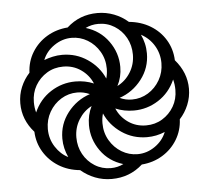

<svg xmlns="http://www.w3.org/2000/svg" viewBox="-52 -780 922 846"><g transform="rotate(-5 409.0 -357.0)"><path d="M409 10Q370 10 335.5 -3.5Q301 -17 273 -41Q220 -46 179 -71.5Q138 -97 113.5 -137.5Q89 -178 87 -227Q36 -284 36 -357Q36 -395 50 -428.5Q64 -462 88 -488Q90 -538 115 -578.5Q140 -619 181 -643.5Q222 -668 273 -672Q330 -724 409 -724Q447 -724 482 -710.5Q517 -697 544 -673Q597 -668 638.5 -643Q680 -618 704.5 -577.5Q729 -537 731 -487Q782 -428 782 -357Q782 -320 768 -286Q754 -252 730 -226Q728 -177 703.5 -136.5Q679 -96 638 -71Q597 -46 546 -42Q488 10 409 10ZM469 -396Q505 -414 527 -449.5Q549 -485 549 -528Q549 -569 530.5 -602.5Q512 -636 480 -656Q448 -676 409 -676Q378 -676 352 -663Q415 -644 452 -592.5Q489 -541 489 -479Q489 -434 469 -396ZM423 -433Q429 -454 429 -476Q429 -518 409 -552Q389 -586 356.5 -605.5Q324 -625 286 -625Q245 -625 209 -600.5Q173 -576 158 -538Q176 -545 196.5 -549.5Q217 -554 238 -554Q300 -554 350 -520Q400 -486 423 -433ZM528 -331Q567 -331 599.5 -351Q632 -371 651.5 -405Q671 -439 671 -480Q671 -522 650 -557Q629 -592 592 -612Q601 -593 606 -572Q611 -551 611 -528Q611 -464 572 -413.5Q533 -363 474 -343Q500 -331 528 -331ZM102 -311Q127 -368 177 -400Q227 -432 286 -432Q329 -432 367 -416Q351 -454 316.5 -478Q282 -502 238 -502Q198 -502 166 -482.5Q134 -463 115 -430.5Q96 -398 96 -357Q96 -333 102 -311ZM580 -212Q620 -212 652 -231.5Q684 -251 703 -283.5Q722 -316 722 -357Q722 -381 716 -403Q691 -346 641 -314Q591 -282 532 -282Q489 -282 451 -298Q467 -260 501.5 -236Q536 -212 580 -212ZM226 -103Q217 -122 212 -143Q207 -164 207 -186Q207 -250 246 -300.5Q285 -351 345 -371Q318 -383 290 -383Q251 -383 218.5 -363Q186 -343 166.5 -309Q147 -275 147 -234Q147 -190 170 -154.5Q193 -119 226 -103ZM409 -38Q439 -38 465 -51Q402 -70 365.5 -121.5Q329 -173 329 -235Q329 -280 348 -318Q313 -300 291 -264.5Q269 -229 269 -186Q269 -145 287.5 -111.5Q306 -78 338 -58Q370 -38 409 -38ZM532 -89Q573 -89 608.5 -113.5Q644 -138 659 -176Q621 -160 580 -160Q518 -160 468 -194Q418 -228 395 -281Q389 -261 389 -238Q389 -196 409 -162Q429 -128 461.5 -108.5Q494 -89 532 -89Z"/></g></svg>

Font: Noto Serif Armenian Condensed ExtraBold
Style: Regular
Weight: 800
Width: 3
Designer: Monotype Design Team
Foundry: Monotype Imaging Inc.
Version: Version 2.008; ttfautohint (v1.8.4.7-5d5b)